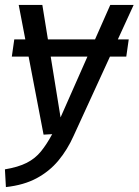

<svg xmlns="http://www.w3.org/2000/svg" viewBox="-24 -547 563 780"><path d="M489 -317H24L34 -387H79H454H499ZM424 -527H519L275 5Q250 61 213.5 105Q177 149 125 177Q73 205 0 213L-4 141Q50 132 84.5 114.5Q119 97 142.5 68Q166 39 188 -2L153 0L52 -527H148L222 -70Z"/></svg>

Font: Fira Sans Variable
Style: Italic
Weight: 397
Italic angle: -8°
Designer: Carrois Corporate & Edenspiekermann AG
Foundry: Carrois Corporate GbR & Edenspiekermann AG
Version: Version 4.202